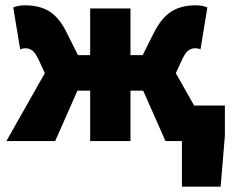

<svg xmlns="http://www.w3.org/2000/svg" viewBox="-20 -532 876 724"><path d="M666 172V0H636V-134H828V-20L812 172ZM4 0 149 -256 126 -306Q114 -332 102.5 -341Q91 -350 76 -350Q71 -350 66 -349Q61 -348 56 -346L30 -504Q49 -512 74 -512Q130 -512 167 -488.5Q204 -465 232 -408L274 -324H320V-500H472V-324H518L560 -408Q589 -465 626 -488.5Q663 -512 718 -512Q743 -512 762 -504L736 -346Q732 -348 726.5 -349Q721 -350 716 -350Q701 -350 689.5 -341Q678 -332 666 -306L643 -256L788 0H604L520 -190H472V0H320V-190H272L188 0Z"/></svg>

Font: Source Sans 3 Black
Style: Regular
Weight: 900
Designer: Paul D. Hunt
Foundry: Adobe
Version: Version 3.046;hotconv 1.0.118;makeotfexe 2.5.65603